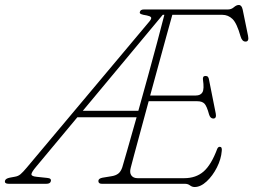

<svg xmlns="http://www.w3.org/2000/svg" viewBox="-68 -738 1018 771"><path d="M674 0H340.5Q327 0 327 -11.5Q327.5 -21.5 344 -24.5L380.5 -30.5Q396.5 -33 406.8 -40.8Q417 -48.5 423 -66Q427 -79 443 -135Q459 -191 480.5 -267H242.5L77.5 -69Q58.5 -46.5 58.2 -38.2Q58 -30 79.5 -28L122 -23.5Q139.5 -22 136 -10Q133.5 0 118.5 0H-33.5Q-50.5 0 -48 -12Q-46 -21 -29 -24.5L-7.5 -28.5Q5 -30.5 14.5 -38.5Q24 -46.5 39.5 -65L532.5 -652.5Q542 -664 538.2 -668.8Q534.5 -673.5 521.5 -676Q504.5 -678.5 498.2 -681.5Q492 -684.5 493.5 -689.5Q495.5 -700 510 -700H847Q861 -700 871.2 -709Q881.5 -718 891 -718Q902.5 -718 906.5 -699.5L928 -594.5Q933 -571 918 -571Q904 -571 898 -592Q883 -645 865.5 -661.8Q848 -678.5 824.5 -678.5H624Q614.5 -644.5 600 -592.2Q585.5 -540 568.8 -478.2Q552 -416.5 535 -354.5H718.5Q737.5 -354.5 745 -367.5Q752.5 -380.5 747 -418Q745 -433 757 -433Q764 -433 766.8 -429.5Q769.5 -426 770.5 -422L798.5 -281.5Q802 -262 788.5 -262Q776.5 -262 771.5 -278.5Q762.5 -312 753 -321.8Q743.5 -331.5 724.5 -331.5H529Q511.5 -267 496 -209.8Q480.5 -152.5 470 -113.8Q459.5 -75 457 -64.5Q451.5 -44.5 459.5 -33.5Q467.5 -22.5 484.5 -22.5H671.5Q719 -22.5 749.8 -49.5Q780.5 -76.5 804 -139.5Q807.5 -148.5 814.5 -148.5Q824.5 -148.5 822.5 -132Q820 -99 803 -65.5Q786 -32 761.8 -9.5Q737.5 13 713.5 13Q703.5 13 695 6.5Q686.5 0 674 0ZM585.5 -678.5 264.5 -293H487.5Q506.5 -360.5 526.2 -432.2Q546 -504 563.2 -568.5Q580.5 -633 592 -678.5Z"/></svg>

Font: Fraunces 72pt SuperSoft Thin
Style: Italic
Weight: 100
Italic angle: -16°
Version: Version 1.000;[b76b70a41]